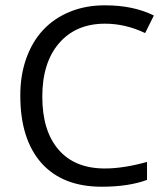

<svg xmlns="http://www.w3.org/2000/svg" viewBox="-20 -695 628 724"><path d="M376.1 -605.7Q266.4 -605.7 203 -532.4Q139.5 -459 139.5 -330.4Q139.5 -201.7 200.7 -130.7Q261.9 -59.7 375.1 -59.7Q445.9 -59.7 534.4 -84.4V-16.7Q465.1 9.1 363.5 9.1Q216.4 9.1 136.5 -79.9Q56.6 -169.9 56.6 -333.7Q56.1 -409.5 78.6 -473.5Q101.1 -537.4 142.6 -581.9Q184 -626.4 244.2 -650.9Q304.3 -675.4 377.1 -674.9Q482.8 -674.9 560.2 -636.5L527.3 -570.3Q453 -605.7 376.1 -605.7Z"/></svg>

Font: KhulaRegular
Style: Regular
Weight: 400
Designer: Erin McLaughlin, Steve Matteson
Version: Version 1.001;PS 1.0;hotconv 1.0.72;makeotf.lib2.5.5900; ttf